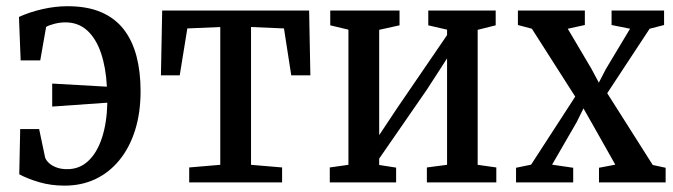

<svg xmlns="http://www.w3.org/2000/svg" viewBox="-20 -587 2166 618"><path d="M188 10.5Q144 10.5 106.5 -0.5Q69 -11.5 42 -26L45 -171.5H106L125 -81Q127 -73 135.8 -64Q144.5 -55 159.8 -48.8Q175 -42.5 196.5 -42.5Q236 -42.5 264.2 -69Q292.5 -95.5 308.2 -143.5Q324 -191.5 325.5 -256.5L148 -244V-318L324 -308Q321 -369 305.2 -415.8Q289.5 -462.5 260.8 -488.8Q232 -515 190.5 -515Q173 -515 155.5 -510.5Q138 -506 128.5 -500.5L109.5 -392.5H46.5L41 -532.5Q75 -548 116.2 -557.5Q157.5 -567 197.5 -567Q261.5 -567 306.2 -547.5Q351 -528 378.8 -491.8Q406.5 -455.5 419.5 -405.5Q432.5 -355.5 432.5 -294Q432.5 -224 414.8 -167.8Q397 -111.5 364.2 -71.5Q331.5 -31.5 287 -10.5Q242.5 10.5 188 10.5Z M589 0V-48L689 -56.5V-500L583 -495.5L558.5 -344.5H498L502 -553H975L979 -344.5H917.5L894 -495.5L788 -500V-56.5L888 -48V0Z M1041.5 0V-48L1101.5 -56.5V-491.5L1043 -505.5V-553H1266V-505.5L1200.5 -491V-152L1261 -243L1419 -474V-491.5L1358.5 -505.5V-553H1575.5V-505.5L1517.5 -491V-56.5L1577.5 -48V0H1354V-48L1419 -56.5V-399L1354 -298.5L1200.5 -76.5V-56L1255 -47.5V0Z M1689.5 -57 1831.5 -276 1692 -494.5 1647 -506.5V-553H1862.5V-506.5L1807.5 -494.5L1884 -365L1907.5 -321L1930 -364.5L2008 -494.5L1948.5 -506.5V-553H2117.5V-506.5L2071 -494.5L1934.5 -287L2081 -56L2122.5 -47V0H1908V-47L1960.5 -57L1884 -192.5L1858 -238L1836 -193.5L1757 -57L1825 -47V0H1641V-47Z"/></svg>

Font: Merriweather 24pt SemiCondensed
Style: Regular
Weight: 400
Width: 4
Designer: Eben Sorkin
Foundry: Eben Sorkin
Version: Version 2.100